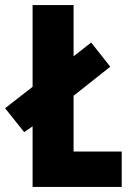

<svg xmlns="http://www.w3.org/2000/svg" viewBox="-45 -734 512 754"><path d="M83 0H433V-139H244V-358L388 -472L313 -567L244 -513V-714H83V-393L-25 -309L50 -215L83 -238Z"/></svg>

Font: Noto Sans Bengali ExtraCondensed ExtraBold
Style: Regular
Weight: 800
Width: 2
Designer: Joana Ranito - Universal Thirst; Jelle Bosma - Monotype Design Team
Foundry: Universal Thirst ehf.
Version: Version 3.000